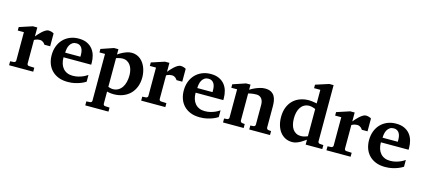

<svg xmlns="http://www.w3.org/2000/svg" viewBox="-68 -1359 4857 2197"><g transform="rotate(15 2360.5 -260.5)"><path d="M354 -330.1Q350.6 -335 345.5 -341.8Q340.3 -348.6 332.8 -355Q325.2 -361.3 314.5 -365.7Q303.7 -370.1 289.1 -370.1Q274.9 -370.1 262.7 -367.2Q250.5 -364.3 242.2 -360.8Q231.9 -356.9 224.1 -352.1V-71.8Q224.1 -63 230.2 -55.9Q236.3 -48.8 246.1 -48.8L310.1 -45.9V1H23.9V-45.9L67.9 -48.8Q77.1 -49.8 83.5 -56.4Q89.8 -63 89.8 -71.8V-408.2H17.1V-449.2L171.9 -500H224.1V-394Q233.4 -405.8 249.3 -423.8Q265.1 -441.9 283.7 -458.7Q302.2 -475.6 322 -487.8Q341.8 -500 358.9 -500Q367.7 -500 377 -498.5Q386.2 -497.1 394.8 -494.4Q403.3 -491.7 410.4 -488.5Q417.5 -485.4 421.9 -481.9V-330.1Z M787.1 -326.2Q787.1 -350.1 782.7 -371.1Q778.3 -392.1 768.3 -407.5Q758.3 -422.9 742.7 -431.9Q727.1 -440.9 705.1 -440.9Q677.2 -440.9 658.4 -428.5Q639.6 -416 628.2 -396.2Q616.7 -376.5 611.8 -352.1Q606.9 -327.6 606.9 -304.2H787.1ZM930.2 -46.9Q904.3 -29.8 872.1 -17.1Q844.2 -5.9 805.7 3.2Q767.1 12.2 719.2 12.2Q655.3 12.2 607.7 -7.3Q560.1 -26.9 528.1 -60.8Q496.1 -94.7 480.2 -140.1Q464.4 -185.5 464.4 -237.8Q464.4 -294.4 482.2 -342.5Q500 -390.6 533 -425.5Q565.9 -460.4 612.5 -480.2Q659.2 -500 716.3 -500Q774.9 -500 815.7 -480.7Q856.4 -461.4 881.8 -429.4Q907.2 -397.5 918.7 -356.4Q930.2 -315.4 930.2 -272V-248H602.1Q602.1 -207 612.3 -174.3Q622.6 -141.6 642.3 -118.7Q662.1 -95.7 690.9 -83.3Q719.7 -70.8 756.3 -70.8Q794.4 -70.8 825.9 -79.3Q857.4 -87.9 880.9 -98.6Q907.7 -111.3 930.2 -127Z M1384.8 -243.2Q1384.8 -275.9 1377.2 -306.2Q1369.6 -336.4 1354.2 -359.1Q1338.9 -381.8 1315.2 -395.5Q1291.5 -409.2 1258.8 -409.2Q1245.6 -409.2 1232.7 -406.7Q1219.7 -404.3 1209 -401.4Q1196.3 -397.9 1185.1 -394V-54.2Q1194.8 -50.3 1204.6 -47.9Q1212.9 -45.4 1222.2 -43.7Q1231.4 -42 1239.7 -42Q1275.9 -42 1303 -57.6Q1330.1 -73.2 1348.4 -100.3Q1366.7 -127.4 1375.7 -164.3Q1384.8 -201.2 1384.8 -243.2ZM1532.7 -257.8Q1532.7 -197.3 1513.7 -147.5Q1494.6 -97.7 1459.5 -62.3Q1424.3 -26.9 1374.5 -7.3Q1324.7 12.2 1262.7 12.2Q1247.6 12.2 1233.9 10.7Q1220.2 9.3 1209 7.3Q1196.3 5.4 1185.1 2V146Q1185.1 155.8 1191.2 162.4Q1197.3 168.9 1207 168.9L1259.8 171.9V219.2H984.9V171.9L1028.8 168.9Q1038.1 168.9 1044.4 162.4Q1050.8 155.8 1050.8 146V-408.2H984.9V-449.2L1132.8 -500H1185.1V-437Q1208.5 -454.6 1235.4 -468.3Q1258.3 -480 1286.6 -490Q1314.9 -500 1345.7 -500Q1376 -500 1401.9 -490.2Q1427.7 -480.5 1448.5 -463.6Q1469.2 -446.8 1485.1 -423.6Q1501 -400.4 1511.5 -373.5Q1522 -346.7 1527.3 -317.1Q1532.7 -287.6 1532.7 -257.8Z M1918.9 -330.1Q1915.5 -335 1910.4 -341.8Q1905.3 -348.6 1897.7 -355Q1890.1 -361.3 1879.4 -365.7Q1868.7 -370.1 1854 -370.1Q1839.8 -370.1 1827.6 -367.2Q1815.4 -364.3 1807.1 -360.8Q1796.9 -356.9 1789.1 -352.1V-71.8Q1789.1 -63 1795.2 -55.9Q1801.3 -48.8 1811 -48.8L1875 -45.9V1H1588.9V-45.9L1632.8 -48.8Q1642.1 -49.8 1648.4 -56.4Q1654.8 -63 1654.8 -71.8V-408.2H1582V-449.2L1736.8 -500H1789.1V-394Q1798.3 -405.8 1814.2 -423.8Q1830.1 -441.9 1848.6 -458.7Q1867.2 -475.6 1887 -487.8Q1906.7 -500 1923.8 -500Q1932.6 -500 1941.9 -498.5Q1951.2 -497.1 1959.7 -494.4Q1968.3 -491.7 1975.3 -488.5Q1982.4 -485.4 1986.8 -481.9V-330.1Z M2352.1 -326.2Q2352.1 -350.1 2347.7 -371.1Q2343.3 -392.1 2333.3 -407.5Q2323.2 -422.9 2307.6 -431.9Q2292 -440.9 2270 -440.9Q2242.2 -440.9 2223.4 -428.5Q2204.6 -416 2193.1 -396.2Q2181.6 -376.5 2176.8 -352.1Q2171.9 -327.6 2171.9 -304.2H2352.1ZM2495.1 -46.9Q2469.2 -29.8 2437 -17.1Q2409.2 -5.9 2370.6 3.2Q2332 12.2 2284.2 12.2Q2220.2 12.2 2172.6 -7.3Q2125 -26.9 2093 -60.8Q2061 -94.7 2045.2 -140.1Q2029.3 -185.5 2029.3 -237.8Q2029.3 -294.4 2047.1 -342.5Q2064.9 -390.6 2097.9 -425.5Q2130.9 -460.4 2177.5 -480.2Q2224.1 -500 2281.2 -500Q2339.8 -500 2380.6 -480.7Q2421.4 -461.4 2446.8 -429.4Q2472.2 -397.5 2483.6 -356.4Q2495.1 -315.4 2495.1 -272V-248H2167Q2167 -207 2177.2 -174.3Q2187.5 -141.6 2207.3 -118.7Q2227.1 -95.7 2255.9 -83.3Q2284.7 -70.8 2321.3 -70.8Q2359.4 -70.8 2390.9 -79.3Q2422.4 -87.9 2445.8 -98.6Q2472.7 -111.3 2495.1 -127Z M2868.7 0V-46.9L2905.8 -49.8Q2915 -50.8 2921.4 -57.4Q2927.7 -64 2927.7 -73.2V-308.1Q2927.7 -327.1 2923.3 -345.2Q2918.9 -363.3 2909.2 -377.2Q2899.4 -391.1 2883.8 -399.7Q2868.2 -408.2 2845.7 -408.2Q2825.2 -408.2 2807.6 -406Q2790 -403.8 2777.3 -401.4Q2762.2 -398.4 2750 -395V-73.2Q2750 -64 2756.8 -57.4Q2763.7 -50.8 2772.9 -49.8L2802.7 -46.9V0H2558.1V-46.9L2593.8 -49.8Q2603 -50.8 2609.4 -57.4Q2615.7 -64 2615.7 -73.2V-408.2H2546.9V-449.2L2697.8 -500H2750V-439Q2775.9 -456.1 2805.2 -469.2Q2830.1 -480.5 2861.3 -490.2Q2892.6 -500 2924.8 -500Q2967.8 -500 2994.6 -485.1Q3021.5 -470.2 3036.1 -445.8Q3050.8 -421.4 3055.9 -390.1Q3061 -358.9 3061 -326.2V-73.2Q3061 -64 3067.9 -57.4Q3074.7 -50.8 3084 -49.8L3114.7 -46.9V0Z M3537.1 -421.9Q3525.4 -426.8 3512.7 -430.7Q3502 -434.1 3489.5 -437Q3477.1 -439.9 3465.8 -439.9Q3431.2 -439.9 3405.3 -425.8Q3379.4 -411.6 3362.5 -386.7Q3345.7 -361.8 3337.4 -328.1Q3329.1 -294.4 3329.1 -255.9Q3329.1 -216.3 3337.2 -184.1Q3345.2 -151.9 3361.3 -128.7Q3377.4 -105.5 3401.9 -92.8Q3426.3 -80.1 3459 -80.1Q3472.7 -80.1 3486.6 -82.8Q3500.5 -85.4 3511.7 -89.4Q3524.9 -93.8 3537.1 -99.1ZM3537.1 0V-58.1Q3531.2 -55.2 3516.1 -43.7Q3501 -32.2 3479.5 -19.8Q3458 -7.3 3432.1 2.4Q3406.2 12.2 3378.9 12.2Q3333 12.2 3296.6 -6.3Q3260.3 -24.9 3235.1 -57.6Q3210 -90.3 3196.5 -135.3Q3183.1 -180.2 3183.1 -232.9Q3183.1 -297.4 3202.6 -347.2Q3222.2 -397 3256.8 -430.9Q3291.5 -464.8 3339.4 -482.4Q3387.2 -500 3443.8 -500Q3458 -500 3474.4 -498Q3490.7 -496.1 3504.9 -493.7Q3521 -491.2 3537.1 -487.8V-648.9H3462.9V-689.9L3618.7 -740.2H3669.9V-73.2Q3669.9 -64 3676.3 -57.4Q3682.6 -50.8 3691.9 -49.8L3733.9 -46.9V0Z M4113.8 -330.1Q4110.4 -335 4105.2 -341.8Q4100.1 -348.6 4092.5 -355Q4085 -361.3 4074.2 -365.7Q4063.5 -370.1 4048.8 -370.1Q4034.7 -370.1 4022.5 -367.2Q4010.3 -364.3 4002 -360.8Q3991.7 -356.9 3983.9 -352.1V-71.8Q3983.9 -63 3990 -55.9Q3996.1 -48.8 4005.9 -48.8L4069.8 -45.9V1H3783.7V-45.9L3827.6 -48.8Q3836.9 -49.8 3843.3 -56.4Q3849.6 -63 3849.6 -71.8V-408.2H3776.9V-449.2L3931.6 -500H3983.9V-394Q3993.2 -405.8 4009 -423.8Q4024.9 -441.9 4043.5 -458.7Q4062 -475.6 4081.8 -487.8Q4101.6 -500 4118.7 -500Q4127.4 -500 4136.7 -498.5Q4146 -497.1 4154.5 -494.4Q4163.1 -491.7 4170.2 -488.5Q4177.2 -485.4 4181.6 -481.9V-330.1Z M4546.9 -326.2Q4546.9 -350.1 4542.5 -371.1Q4538.1 -392.1 4528.1 -407.5Q4518.1 -422.9 4502.4 -431.9Q4486.8 -440.9 4464.8 -440.9Q4437 -440.9 4418.2 -428.5Q4399.4 -416 4387.9 -396.2Q4376.5 -376.5 4371.6 -352.1Q4366.7 -327.6 4366.7 -304.2H4546.9ZM4689.9 -46.9Q4664.1 -29.8 4631.8 -17.1Q4604 -5.9 4565.4 3.2Q4526.9 12.2 4479 12.2Q4415 12.2 4367.4 -7.3Q4319.8 -26.9 4287.8 -60.8Q4255.9 -94.7 4240 -140.1Q4224.1 -185.5 4224.1 -237.8Q4224.1 -294.4 4241.9 -342.5Q4259.8 -390.6 4292.7 -425.5Q4325.7 -460.4 4372.3 -480.2Q4418.9 -500 4476.1 -500Q4534.7 -500 4575.4 -480.7Q4616.2 -461.4 4641.6 -429.4Q4667 -397.5 4678.5 -356.4Q4689.9 -315.4 4689.9 -272V-248H4361.8Q4361.8 -207 4372.1 -174.3Q4382.3 -141.6 4402.1 -118.7Q4421.9 -95.7 4450.7 -83.3Q4479.5 -70.8 4516.1 -70.8Q4554.2 -70.8 4585.7 -79.3Q4617.2 -87.9 4640.6 -98.6Q4667.5 -111.3 4689.9 -127Z"/></g></svg>

Font: Charis SIL CyrE
Style: Bold
Weight: 700
Foundry: SIL International
Version: Version 5.000